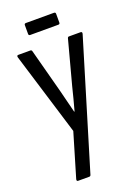

<svg xmlns="http://www.w3.org/2000/svg" viewBox="-149 -845 645 906"><g transform="rotate(-20 173.0 -392.0)"><path d="M80 0Q76 0 74.5 -2.5Q73 -5 74 -10L139 -229L12 -644Q9 -655 18 -655H78Q84 -655 86 -650L145 -428Q152 -400 159.5 -370.5Q167 -341 174 -313H176Q184 -341 191.5 -370.5Q199 -400 206 -428L265 -649Q267 -655 272 -655H330Q340 -655 337 -644L144 -6Q142 0 136 0ZM103 -724Q95 -724 95 -732V-776Q95 -784 103 -784H244Q252 -784 252 -776V-732Q252 -724 244 -724Z"/></g></svg>

Font: Sofia Sans Extra Condensed
Style: Regular
Weight: 400
Designer: Botio Nikoltchev, Ani Petrova
Foundry: lettersoup
Version: Version 4.101